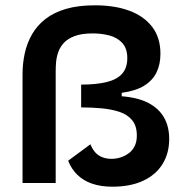

<svg xmlns="http://www.w3.org/2000/svg" viewBox="-20 -690 704 724"><path d="M404 14Q360 14 327 2.5Q294 -9 271.5 -31Q249 -53 237 -84L321 -146Q329 -126 340.5 -114Q352 -102 367.5 -96.5Q383 -91 400 -91Q418 -91 435 -96.5Q452 -102 466 -112.5Q480 -123 488 -139.5Q496 -156 496 -179Q496 -215 478.5 -236.5Q461 -258 431 -268Q401 -278 363.5 -281.5Q326 -285 286 -285V-371Q343 -371 382 -380.5Q421 -390 440.5 -412Q460 -434 460 -471Q460 -507 441.5 -527.5Q423 -548 393.5 -556Q364 -564 330 -564Q288 -564 261.5 -554Q235 -544 220.5 -528Q206 -512 199.5 -493Q193 -474 191.5 -455.5Q190 -437 190 -422V0H65V-411Q65 -451 73.5 -489.5Q82 -528 101 -561Q120 -594 151.5 -618.5Q183 -643 229 -656.5Q275 -670 338 -670Q413 -670 468 -649.5Q523 -629 554 -588.5Q585 -548 585 -487Q585 -447 570 -416.5Q555 -386 523 -366.5Q491 -347 439 -340V-327Q502 -322 541 -301Q580 -280 599 -246Q618 -212 618 -166Q618 -112 593 -71.5Q568 -31 520 -8.5Q472 14 404 14Z"/></svg>

Font: Bricolage Grotesque 28pt SemiBold
Style: Regular
Weight: 600
Version: Version 1.001;gftools[0.9.33.dev8+g029e19f]